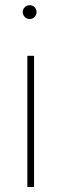

<svg xmlns="http://www.w3.org/2000/svg" viewBox="-20 -559 238 754"><path d="M123.5 -511.7Q123.5 -500.5 115.7 -492.4Q107.9 -484.4 96.7 -484.4Q85.4 -484.4 77.4 -492.4Q69.3 -500.5 69.3 -511.7Q69.3 -522.9 77.4 -530.8Q85.4 -538.6 96.7 -538.6Q107.9 -538.6 115.7 -530.8Q123.5 -522.9 123.5 -511.7ZM87.4 175.3V-339.8H113.8V175.3Z"/></svg>

Font: Vazirmatn FD Thin
Style: Regular
Weight: 100
Designer: Saber Rastikerdar
Foundry: Saber Rastikerdar
Version: Version 33.003